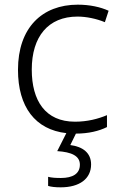

<svg xmlns="http://www.w3.org/2000/svg" viewBox="-20 -562 516 822"><path d="M370 142C370 92 334 66 281 59L305 10C359 10 404 -1 438 -18V-69C400 -53 354 -41 301 -41C174 -41 116 -131 116 -264C116 -405 186 -491 312 -491C349 -491 393 -482 429 -467L445 -516C410 -532 364 -542 313 -542C160 -542 57 -443 57 -263C57 -104 131 -7 264 8L225 85C286 89 322 105 322 143C322 182 291 200 241 200C219 200 201 199 186 195V234C199 238 217 240 240 240C321 240 370 203 370 142Z"/></svg>

Font: Noto Sans Ethiopic Light
Style: Regular
Weight: 300
Designer: Monotype Design Team
Foundry: Monotype Imaging Inc.
Version: Version 2.102